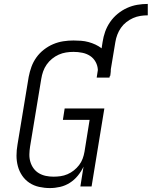

<svg xmlns="http://www.w3.org/2000/svg" viewBox="-20 -949 772 977"><path d="M234 8Q206 8 179 2Q152 -4 130 -18.5Q108 -33 93 -55Q78 -77 71 -103Q64 -129 64 -157Q64 -185 69 -213L126 -558Q131 -584 140 -609Q149 -634 165 -656.5Q181 -679 203.5 -696.5Q226 -714 251 -724.5Q276 -735 302 -739Q328 -743 354 -743Q374 -743 393 -741.5Q412 -740 430.5 -735Q449 -730 466 -722Q483 -714 497 -703L502 -735Q506 -762 515 -787.5Q524 -813 540 -836.5Q556 -860 578.5 -878.5Q601 -897 626.5 -908.5Q652 -920 678.5 -924.5Q705 -929 732 -929V-871Q713 -871 694 -868Q675 -865 657 -857Q639 -849 623 -836.5Q607 -824 595.5 -807.5Q584 -791 577 -772.5Q570 -754 567 -735L544 -597Q544 -590 543.5 -583.5Q543 -577 542 -571Q542 -569 541.5 -567Q541 -565 541 -563H539L537 -554H472L478 -593Q477 -615 466.5 -634Q456 -653 438.5 -664.5Q421 -676 399 -680.5Q377 -685 354 -685Q335 -685 316 -682Q297 -679 279 -671Q261 -663 245 -650Q229 -637 217.5 -620.5Q206 -604 199.5 -585.5Q193 -567 190 -548L133 -203Q130 -184 129.5 -164Q129 -144 134.5 -125.5Q140 -107 151 -92Q162 -77 178 -67.5Q194 -58 213 -54Q232 -50 252 -50Q270 -50 288 -52.5Q306 -55 323.5 -62.5Q341 -70 356 -82Q371 -94 382.5 -109Q394 -124 400.5 -141.5Q407 -159 410 -177L436 -339H300L309 -397H511L446 0H389L405 -101Q394 -77 376 -55Q358 -33 335 -18.5Q312 -4 286 2Q260 8 234 8Z"/></svg>

Font: Iosevka Curly Slab LtEx
Style: Italic
Weight: 300
Width: 7
Italic angle: -9°
Monospace: yes
Designer: Belleve Invis
Foundry: Belleve Invis
Version: Version 11.1.0; ttfautohint (v1.8.3)